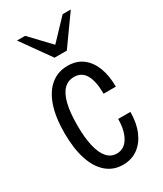

<svg xmlns="http://www.w3.org/2000/svg" viewBox="-189 -813 762 896"><g transform="rotate(-30 192.0 -365.0)"><path d="M200 10Q149 10 112 -21.5Q75 -53 55.5 -112.5Q36 -172 36 -255Q36 -339 56 -398Q76 -457 114 -488.5Q152 -520 205 -520Q252 -520 284.5 -496Q317 -472 334.5 -428Q352 -384 352 -323H286Q286 -390 266 -425Q246 -460 205 -460Q172 -460 150 -437.5Q128 -415 117 -369.5Q106 -324 106 -256Q106 -189 117 -143Q128 -97 149 -73.5Q170 -50 201 -50Q241 -50 263.5 -88Q286 -126 286 -187H352Q352 -129 333.5 -84.5Q315 -40 281 -15Q247 10 200 10ZM172 -583 60 -740H104L234 -603H176L306 -740H350L238 -583Z"/></g></svg>

Font: Instrument Sans Condensed
Style: Regular
Weight: 400
Width: 3
Designer: Rodrigo Fuenzalida
Foundry: fragTYPE
Version: Version 1.000;gftools[0.9.28]